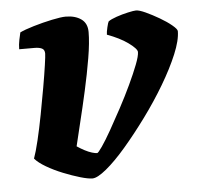

<svg xmlns="http://www.w3.org/2000/svg" viewBox="-42 -543 603 587"><g transform="rotate(-5 259.0 -250.0)"><path d="M219 0Q206 0 182 -7Q158 -14 130.5 -25Q103 -36 80 -49.5Q57 -63 46 -76Q53 -95 61.5 -130.5Q70 -166 78 -208Q86 -250 93 -290Q100 -330 104 -358Q108 -386 108 -393Q108 -405 99.5 -409Q91 -413 77 -413H30Q30 -427 33 -441.5Q36 -456 38 -464Q52 -471 80.5 -479.5Q109 -488 137.5 -494Q166 -500 180 -500Q209 -500 227.5 -487Q246 -474 246 -447Q246 -415 238 -367.5Q230 -320 218.5 -268.5Q207 -217 196 -172.5Q185 -128 179 -102Q191 -94 202.5 -88Q214 -82 224 -79Q234 -76 240 -76Q243 -76 255.5 -94Q268 -112 285 -142Q302 -172 320.5 -206.5Q339 -241 355 -275Q371 -309 381 -335Q391 -361 391 -373Q391 -378 384 -385.5Q377 -393 364.5 -402Q352 -411 336 -419Q320 -427 301 -434Q301 -442 304.5 -456.5Q308 -471 310 -474Q318 -480 335.5 -486Q353 -492 371 -496Q389 -500 396 -500Q406 -500 425.5 -491Q445 -482 466.5 -469.5Q488 -457 503 -444.5Q518 -432 518 -426Q518 -398 500.5 -356Q483 -314 454.5 -266Q426 -218 391.5 -171Q357 -124 323.5 -85Q290 -46 262 -23Q234 0 219 0Z"/></g></svg>

Font: Texturina Medium 12pt Black
Style: Italic
Weight: 900
Italic angle: -11°
Version: Version 1.002